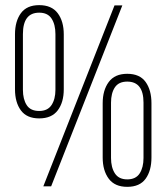

<svg xmlns="http://www.w3.org/2000/svg" viewBox="-20 -722 645 744"><path d="M38.1 -376V-588.9Q38.1 -639.6 61 -670.9Q84 -702.1 131.8 -702.1Q180.2 -702.1 203.6 -670.9Q227.1 -639.6 227.1 -588.9V-376Q227.1 -325.2 203.6 -294.2Q180.2 -263.2 131.8 -263.2Q84 -263.2 61 -294.2Q38.1 -325.2 38.1 -376ZM68.8 -374Q68.8 -337.4 83.5 -314.7Q98.1 -292 131.8 -292Q164.6 -292 179.7 -314.9Q194.8 -337.9 194.8 -374V-589.8Q194.8 -627 179.9 -649.9Q165 -672.9 131.8 -672.9Q68.8 -672.9 68.8 -589.8ZM147.9 0 423.8 -701.2H454.1L178.2 0ZM377.9 -111.8V-321.8Q377.9 -372.6 401.4 -404.3Q424.8 -436 473.1 -436Q521.5 -436 544.2 -404.5Q566.9 -373 566.9 -321.8V-111.8Q566.9 -60.5 544.2 -29.3Q521.5 2 473.1 2Q424.8 2 401.4 -29.5Q377.9 -61 377.9 -111.8ZM410.2 -109.9Q410.2 -73.2 425.3 -50Q440.4 -26.9 473.1 -26.9Q506.3 -26.9 521.2 -50Q536.1 -73.2 536.1 -109.9V-324.2Q536.1 -405.8 473.1 -405.8Q439.9 -405.8 425 -383.3Q410.2 -360.8 410.2 -324.2Z"/></svg>

Font: Bebas Neue Book
Style: Regular
Weight: 400
Designer: Ryoichi Tsunekawa
Foundry: Ryoichi Tsunekawa
Version: Version 001.003